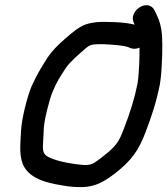

<svg xmlns="http://www.w3.org/2000/svg" viewBox="-20 -753 662 760"><path d="M532.4 -564.5C532.5 -544.3 531.6 -523.8 531.3 -503L528.7 -461.6C527.9 -448.5 526.5 -436.1 524.3 -421.5C511.8 -359.7 494.4 -306 472.9 -250.4C450.9 -190.6 440 -174.5 387.4 -133.7C340.6 -96.8 336.9 -95.8 276.5 -103.8C238.6 -108.6 197.2 -118.4 171.6 -131.5C153.2 -141.7 148 -150.5 150.5 -188.4L153.5 -245.7C155 -279 175.7 -359 187.1 -386.9C205.8 -432.2 215.9 -445.4 241.6 -485.6C249.7 -497.1 267.9 -516.7 293.6 -539.4C339.4 -579 330.8 -577.9 391.1 -578C425.1 -576 464.6 -574.2 487.5 -566.5L496.4 -562.7C508 -558.1 521.2 -559.3 532.4 -564.5ZM513.2 -655.5C483.2 -662.7 447.3 -665.9 409.4 -666C379.2 -667.6 350.4 -666.2 320 -656.6C296.4 -648.5 271.5 -629.5 239.8 -601.6C207.8 -573.9 184.1 -549.4 168 -524.9C141.8 -482.7 127.7 -461.9 104.2 -409.5C87.2 -367.8 66.4 -286.1 63.3 -236.5L60.3 -179.2C59.3 -149.1 61.9 -124.8 70.4 -102.7C98.6 -37.8 184.3 -25.3 251.1 -15.2C331.5 -5.9 371 -16.8 436.2 -67.3C501.3 -118.6 529.2 -157.8 556.8 -231.6C579.4 -290.1 599.3 -350.3 613.1 -420.5C615.9 -438.4 617.6 -453.5 618.7 -469.3C622 -519 623.6 -563.9 621.5 -611.3C618.9 -646.6 611.1 -673.2 598.6 -697.7L592.3 -710.7C568.5 -762.3 489 -712.4 508.8 -664.6C510.1 -661.5 511.7 -658.5 513.2 -655.5Z"/></svg>

Font: Just Breathe
Style: BdObl3
Weight: 400
Foundry: Cannot Into Space Fonts
Version: Version 0.72